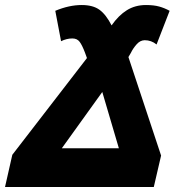

<svg xmlns="http://www.w3.org/2000/svg" viewBox="-44 -744 725 764"><path d="M5 -128 302 -513 294 -535Q283 -564 273 -577.5Q263 -591 244 -591Q221 -591 199 -580L176 -701Q231 -724 281 -724Q326 -724 352 -705Q378 -686 400 -643Q428 -683 461 -703.5Q494 -724 537 -724Q568 -724 589.5 -718Q611 -712 631 -701L579 -567Q558 -584 532 -584Q514 -584 499.5 -567.5Q485 -551 477 -534L467 -517L597 -125L568 0H-24ZM429 -154 363 -378 202 -154Z"/></svg>

Font: Noto Sans Display Black
Style: Italic
Weight: 900
Italic angle: -12°
Designer: Monotype Design team
Foundry: Monotype Imaging Inc.
Version: Version 1.000